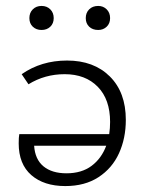

<svg xmlns="http://www.w3.org/2000/svg" viewBox="-20 -622 487 647"><path d="M79 -561Q79 -579 90.5 -590.5Q102 -602 120 -602Q138 -602 149.5 -590.5Q161 -579 161 -561Q161 -543 149.5 -532Q138 -521 120 -521Q102 -521 90.5 -532Q79 -543 79 -561ZM269 -561Q269 -579 280.5 -590.5Q292 -602 311 -602Q328 -602 339.5 -590.5Q351 -579 351 -561Q351 -543 339.5 -532Q328 -521 311 -521Q292 -521 280.5 -532Q269 -543 269 -561ZM404 -218Q404 -156 381 -105.5Q358 -55 312 -25Q266 5 200 5Q128 5 85.5 -32Q43 -69 43 -139Q43 -160 45 -170H348Q351 -190 351 -211Q351 -287 309.5 -329.5Q268 -372 198 -372Q131 -372 76 -338L53 -372Q119 -418 206 -418Q296 -418 350 -364.5Q404 -311 404 -218ZM338 -131H95Q98 -85 126.5 -61.5Q155 -38 204 -38Q255 -38 288.5 -63Q322 -88 338 -131Z"/></svg>

Font: Isabella Sans
Style: Regular
Weight: 400
Designer: Original fonts by Christian Thalmann (Catharsis Fonts), Modifications by Cristiano Sobral
Version: Version 0.002;July 12, 2020;FontCreator 13.0.0.2655 64-bit; 